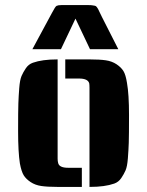

<svg xmlns="http://www.w3.org/2000/svg" viewBox="-20 -733 577 753"><path d="M236 -500H333Q371 -500 395 -496.5Q419 -493 437 -481Q455 -469 464 -454.5Q473 -440 478 -408Q486 -363 486 -282Q486 -201 485 -172.5Q484 -144 481.5 -112Q479 -80 472.5 -65Q466 -50 455.5 -34.5Q445 -19 428 -13Q391 0 333 0H331V-377Q331 -379 331 -389Q331 -399 330 -406Q325 -425 290 -425H236ZM206 -500V-123Q206 -121 206 -111Q206 -101 208 -94Q212 -75 247 -75H301V0H204Q166 0 142 -3.5Q118 -7 100 -19Q82 -31 73 -45.5Q64 -60 58 -92Q51 -137 51 -218Q51 -299 52 -327.5Q53 -356 55.5 -388Q58 -420 64.5 -435Q71 -450 81.5 -465.5Q92 -481 109 -487Q146 -500 204 -500ZM220 -713H328Q338 -713 343 -712Q348 -711 352 -710.5Q356 -710 359.5 -705.5Q363 -701 364.5 -698Q366 -695 371 -684.5Q376 -674 380 -666L444 -540H333L276 -660L219 -540H107L183 -681Q197 -708 202 -710Q208 -713 220 -713Z"/></svg>

Font: Keania One
Style: Regular
Weight: 400
Designer: Julia Petretta
Foundry: Julia Petretta
Version: Version 1.003